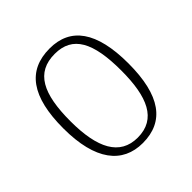

<svg xmlns="http://www.w3.org/2000/svg" viewBox="-151 -666 799 799"><g transform="rotate(-45 248.5 -266.5)"><path d="M248 10C374 10 440 -78 440 -267C440 -455 374 -543 252 -543C122 -543 57 -454 57 -267C57 -79 129 10 248 10ZM249 -21C144 -21 99 -109 99 -267C99 -430 141 -512 251 -512C356 -512 398 -433 398 -267C398 -113 359 -21 249 -21Z"/></g></svg>

Font: Noto Serif Ethiopic SemiCondensed ExtraLight
Style: Regular
Weight: 200
Width: 4
Designer: Monotype Design Team
Foundry: Monotype Imaging Inc.
Version: Version 2.102